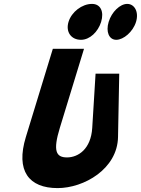

<svg xmlns="http://www.w3.org/2000/svg" viewBox="-20 -965 722 984"><path d="M451.4 -945C400.4 -945 346.8 -904 331.2 -853C315.6 -802 344.1 -761 395.1 -761C440.3 -761 482.7 -802 498.3 -853C513.9 -904 496.5 -945 451.4 -945ZM632.1 -945C595 -945 552.5 -904 536.9 -853C521.4 -802 538.7 -761 575.9 -761C613.1 -761 661.6 -802 677.2 -853C692.8 -904 669.3 -945 632.1 -945ZM591.1 -587.5H469.8L452.7 -309.5C446 -200.5 380.4 -158.2 323.4 -158.2C266.4 -158.2 250.8 -192.2 286.6 -309.5L410.6 -715H250.8L112.5 -262.8C59.5 -89.4 127.7 -1 275.3 -1C409.7 -1 581.8 -98.6 584.9 -262.8Z"/></svg>

Font: Hussar
Style: BdSuprConOblThree
Weight: 700
Foundry: Cannot Into Space Fonts
Version: Version 2.00